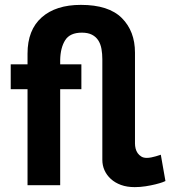

<svg xmlns="http://www.w3.org/2000/svg" viewBox="-20 -760 699 788"><path d="M659 -17Q658 -16 647 -12Q636 -8 618 -3.5Q600 1 577.5 4.5Q555 8 533 8Q501 8 476.5 -1Q452 -10 435 -25.5Q418 -41 409 -61Q400 -81 400 -104V-517Q400 -539 396.5 -559Q393 -579 383.5 -594Q374 -609 357.5 -617.5Q341 -626 316 -626Q267 -626 247.5 -595Q228 -564 227 -514V-496H314V-394H227V0H93V-394H24V-496H93V-540Q93 -637 151 -688.5Q209 -740 312 -740Q426 -740 480 -686Q534 -632 534 -544V-171Q534 -161 536.5 -150.5Q539 -140 545 -131.5Q551 -123 560 -117.5Q569 -112 582 -112Q591 -112 601 -114Q611 -116 619.5 -118.5Q628 -121 634 -123Q640 -125 640 -125Z"/></svg>

Font: Oxford Sans
Style: Bold
Weight: 700
Designer: Matt McInerney, Pablo Impallari, Rodrigo Fuenzalida
Foundry: Matt McInerney, Pablo Impallari, Rodrigo Fuenzalida
Version: Version 3.000g; ttfautohint (v1.5) -l 8 -r 28 -G 28 -x 14 -D